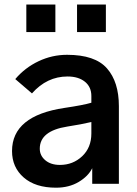

<svg xmlns="http://www.w3.org/2000/svg" viewBox="-20 -828 615 865"><path d="M159.2 -158.2Q159.2 -127 184.1 -106Q209 -85 250 -85Q308.6 -85 350.1 -124Q391.6 -163.1 391.6 -226.6V-278.3Q346.7 -267.6 283.2 -257.8Q159.2 -238.3 159.2 -158.2ZM34.2 -147.5Q34.2 -306.6 270.5 -341.8Q356.4 -354.5 391.6 -365.2V-395.5Q391.6 -436.5 362.3 -460Q333 -483.4 284.2 -483.4Q191.4 -483.4 124 -407.2L48.8 -471.7Q92.8 -523.4 153.8 -552.2Q214.8 -581.1 282.2 -581.1Q408.2 -581.1 461.9 -520Q515.6 -459 515.6 -349.6V0H395.5V-70.3Q377.9 -34.2 334.5 -8.3Q291 17.6 232.4 17.6Q139.6 17.6 86.9 -28.3Q34.2 -74.2 34.2 -147.5ZM98.6 -683.6V-807.6H229.5V-683.6ZM327.1 -683.6V-807.6H457V-683.6Z"/></svg>

Font: Gothic A1
Style: Bold
Weight: 700
Version: Version 2.50